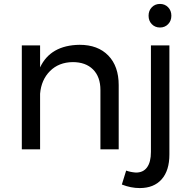

<svg xmlns="http://www.w3.org/2000/svg" viewBox="-20 -760 961 977"><path d="M584 -327V0H491V-302Q491 -369 453.5 -406.5Q416 -444 350 -444Q279 -443 234.5 -398.5Q190 -354 184 -283V0H91V-529H184V-417Q237 -530 385 -532Q478 -532 531 -477.5Q584 -423 584 -327ZM670 118Q708 119 728 92Q748 65 748 13V-529H842V26Q842 108 802.5 152.5Q763 197 691 197Q646 197 600 179L622 108Q644 116 670 118ZM852 -680Q852 -654 835.5 -637Q819 -620 794 -620Q769 -620 752.5 -637Q736 -654 736 -680Q736 -706 752.5 -723Q769 -740 794 -740Q819 -740 835.5 -723Q852 -706 852 -680Z"/></svg>

Font: Gontserrat
Style: Regular
Weight: 400
Designer: Julieta Ulanovsky
Foundry: Julieta Ulanovsky
Version: Version 6.001